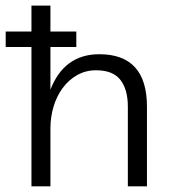

<svg xmlns="http://www.w3.org/2000/svg" viewBox="-87 -657 653 677"><path d="M431.2 0H363.8V-280.8Q363.8 -341.8 337.4 -375.5Q311 -409.2 252 -409.2Q214.8 -409.2 184.8 -392.1Q154.8 -375 133.8 -346.4Q112.8 -317.9 101.8 -281Q90.8 -244.1 90.8 -204.1V0H23.9V-491.2H-66.9V-545.9H23.9V-637.2H90.8V-545.9H182.1V-491.2H90.8V-340.8Q139.2 -465.8 263.2 -465.8Q431.2 -465.8 431.2 -280.8Z"/></svg>

Font: Anonymous Pro
Style: Regular
Weight: 400
Monospace: yes
Designer: Mark Simonson
Version: Version 1.002